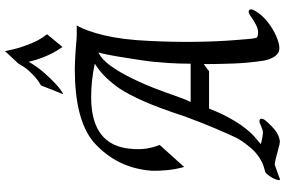

<svg xmlns="http://www.w3.org/2000/svg" viewBox="-204 -923 1127 759"><g transform="rotate(-90 359.5 -543.5)"><path d="M335.9 -353.3H487.2Q487.2 -400 489.7 -437.2Q492.3 -474.4 494.9 -501.5Q496.4 -517.9 501.5 -551.8Q506.7 -585.6 512.3 -621Q517.9 -656.4 523.6 -684.6Q529.2 -712.8 532.3 -717.9Q503.6 -705.1 477.4 -667.9Q451.3 -630.8 427.4 -581.5Q403.6 -532.3 383.3 -478.2Q363.1 -424.1 346.7 -377.4ZM605.1 -87.2Q616.4 -85.6 627.4 -89.5Q638.5 -93.3 643.6 -96.4Q660 -105.1 672.8 -114.6Q685.6 -124.1 693.3 -124.1Q709.7 -121 694.9 -96.4Q680.5 -72.8 658.7 -54.4Q636.9 -35.9 613.6 -23.6Q590.3 -11.3 569.5 -5.6Q548.7 0 533.8 -5.1Q506.7 -19.5 498.5 -69.2Q490.3 -124.1 487.9 -183.8Q485.6 -243.6 485.6 -301.5Q479 -296.4 471 -291Q463.1 -285.6 457.9 -280.5H309.7Q288.7 -225.6 260.5 -179Q232.3 -132.3 201.5 -103.6L169.2 -75.9Q198.5 -67.7 217.9 -67.7Q221 -67.7 230.5 -71Q240 -74.4 246.7 -77.4Q251.3 -80.5 257.7 -81.3Q264.1 -82.1 267.4 -79Q270.8 -75.9 268.5 -67.9Q266.2 -60 254.9 -48.7Q225.6 -16.4 204.6 -7.4Q183.6 1.5 172.8 -1.5Q167.7 -1.5 157.9 -5.1Q145.1 -7.7 124.4 -13.6Q103.6 -19.5 88.7 -21Q88.7 -21 79 -17.7Q69.2 -14.4 57.9 -10.5Q46.7 -6.7 38.7 -3.3Q30.8 0 30.8 0Q25.6 0 27.4 -8.2Q29.2 -16.4 33.8 -26.2Q38.5 -35.9 45.9 -45.4Q53.3 -54.9 57.9 -57.9L85.6 -66.2Q125.6 -82.1 153.1 -114.4Q180.5 -146.7 193.3 -170.8Q206.7 -198.5 230.8 -254.9Q254.9 -311.3 279 -377.4Q312.8 -480.5 339.5 -540.3Q366.2 -600 388.7 -633.8Q409.7 -664.1 432.3 -687.7Q454.9 -711.3 487.2 -732.3Q421 -746.7 354.9 -746.7Q160 -746.7 150.3 -583.6Q145.1 -527.2 166.2 -475.9L79 -379Q69.2 -414.4 66.2 -448.2Q63.1 -482.1 64.1 -507.7Q74.4 -646.7 179 -738.5Q267.7 -811.3 466.2 -811.3Q475.9 -811.3 496.2 -810.5Q516.4 -809.7 537.2 -808.2Q557.9 -806.7 575.6 -805.1Q593.3 -803.6 598.5 -803.6H638.5Q616.4 -766.2 599.2 -694.4Q582.1 -622.6 577.4 -519.5Q572.8 -430.8 573.6 -342.1Q574.4 -253.3 580.5 -177.4Q582.1 -164.1 583.8 -136.9Q585.6 -109.7 588.7 -96.4Q590.3 -93.3 591.3 -91Q592.3 -88.7 605.1 -87.2ZM553.3 -860Q542.1 -875.9 530.8 -896.4Q521 -914.4 511.3 -939.2Q501.5 -964.1 494.9 -993.3Q472.8 -956.4 449.2 -930Q425.6 -903.6 407.7 -887.2Q387.2 -867.7 366.2 -856.4L401.5 -945.1Q416.4 -953.3 432.3 -966.2Q445.1 -977.4 459.7 -993.6Q474.4 -1009.7 487.2 -1033.8L536.9 -1087.2Q542.1 -1060 550.3 -1030.8Q557.9 -1006.7 570 -977.7Q582.1 -948.7 603.6 -921Z"/></g></svg>

Font: MM Jasmine
Style: Regular
Weight: 400
Designer: Khon Soe Zaw Thu
Version: Version 1.00 July 11, 2016, initial release